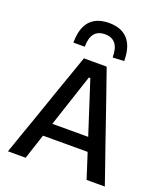

<svg xmlns="http://www.w3.org/2000/svg" viewBox="-171 -1092 1043 1208"><g transform="rotate(20 350.0 -488.0)"><path d="M26.5 0Q46.5 -57.5 68.5 -121Q90.5 -184.5 111 -241.5L196 -486.5Q219.5 -552.5 238 -605.8Q256.5 -659 275.5 -713H428Q447.5 -657.5 465.8 -604.5Q484 -551.5 507 -486L591.5 -240.5Q612 -181.5 633.8 -119.2Q655.5 -57 675 0H553Q533.5 -60.5 513 -124.2Q492.5 -188 474 -245L356 -610H346L226.5 -248.5Q207 -189.5 186 -125Q165 -60.5 145 0ZM173 -168 184 -258H530L539 -168ZM443.5 -780Q443.5 -842 419.8 -871.5Q396 -901 350 -901Q303 -901 279.2 -872Q255.5 -843 255.5 -783.5H179.5Q179.5 -848 198.5 -890.8Q217.5 -933.5 255.5 -955Q293.5 -976.5 350 -976.5Q433 -976.5 476.2 -928.2Q519.5 -880 519.5 -783.5Z"/></g></svg>

Font: Commissioner Thin Medium
Style: Regular
Weight: 500
Version: Version 1.000